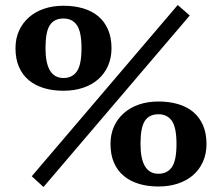

<svg xmlns="http://www.w3.org/2000/svg" viewBox="-20 -735 888 768"><path d="M691 -715 739 -673 154 13 107 -30ZM162 -542Q162 -423 234 -423Q269 -423 287.5 -449.5Q306 -476 306 -542Q306 -608 287.5 -634.5Q269 -661 234 -661Q197 -661 179.5 -634.5Q162 -608 162 -542ZM42 -542Q42 -581 56 -612Q70 -643 95.5 -665.5Q121 -688 156 -700Q191 -712 234 -712Q277 -712 312.5 -701.5Q348 -691 373 -670Q398 -649 412 -617Q426 -585 426 -542Q426 -503 412 -471.5Q398 -440 373 -418Q348 -396 312.5 -384Q277 -372 234 -372Q191 -372 156 -382.5Q121 -393 95.5 -414Q70 -435 56 -467Q42 -499 42 -542ZM542 -159Q542 -40 614 -40Q649 -40 667.5 -66.5Q686 -93 686 -159Q686 -225 667.5 -251.5Q649 -278 614 -278Q577 -278 559.5 -251.5Q542 -225 542 -159ZM422 -159Q422 -198 436 -229Q450 -260 475.5 -282.5Q501 -305 536 -317Q571 -329 614 -329Q657 -329 692.5 -318.5Q728 -308 753 -287Q778 -266 792 -234Q806 -202 806 -159Q806 -120 792 -88.5Q778 -57 753 -35Q728 -13 692.5 -1Q657 11 614 11Q571 11 536 0.5Q501 -10 475.5 -31Q450 -52 436 -84Q422 -116 422 -159Z"/></svg>

Font: PTSerif
Style: Bold
Weight: 700
Designer: A.Korolkova, O.Umpeleva, V.Yefimov
Foundry: ParaType Ltd
Version: Version 1.000W OFL; ttfautohint (v1.2) -l 8 -r 50 -G 200 -x 